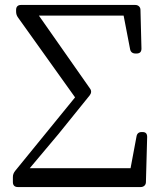

<svg xmlns="http://www.w3.org/2000/svg" viewBox="-20 -751 647 775"><path d="M32 -36V-16C32 -3 39 4 52 4H548C560 4 569 -4 569 -16L574 -198C574 -212 568 -218 555 -218H552C540 -218 533 -212 531 -200L507 -72H100L216 -210L342 -366C349 -375 350 -385 343 -394L137 -688H479L505 -553C507 -541 515 -535 527 -535H531C544 -535 551 -541 551 -555L547 -711C547 -723 538 -731 526 -731H65C52 -731 45 -724 45 -711V-705C45 -696 47 -688 53 -680L283 -358L41 -61C35 -53 32 -46 32 -36Z"/></svg>

Font: 寒蝉锦书宋
Style: Regular
Weight: 400
Designer: 寒蝉锦书宋{Warren} 思源宋体{Ryoko NISHIZUKA 西塚涼子 (kana & ideographs); Frank Grießhammer (Latin, Greek & Cyrillic); Wenlong ZHANG 
Foundry: Adobe & ChillType
Version: Version 2.000;Glyphs 3.1.1 (3135)